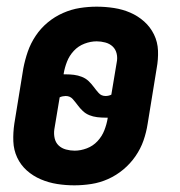

<svg xmlns="http://www.w3.org/2000/svg" viewBox="-20 -548 540 576"><path d="M203 8Q177 8 151.5 4Q126 0 102.5 -10Q79 -20 60.5 -36.5Q42 -53 31.5 -75.5Q21 -98 20 -124Q19 -150 23 -177L50 -343Q55 -369 63.5 -393.5Q72 -418 87 -440.5Q102 -463 123 -480.5Q144 -498 169 -509Q194 -520 219.5 -524Q245 -528 270 -528Q296 -528 322 -524Q348 -520 371 -510Q394 -500 412.5 -483.5Q431 -467 442 -444.5Q453 -422 454 -396Q455 -370 450 -343L423 -177Q419 -151 410.5 -126.5Q402 -102 386.5 -79.5Q371 -57 350 -39.5Q329 -22 304.5 -11Q280 0 254 4Q228 8 203 8ZM297 -260Q301 -260 305.5 -261Q310 -262 314 -264L330 -360Q333 -374 330 -387Q327 -400 318 -408.5Q309 -417 296 -420.5Q283 -424 270 -424Q252 -424 233.5 -417Q215 -410 201.5 -395.5Q188 -381 181 -363Q174 -345 171 -327V-325H177Q190 -325 202 -323.5Q214 -322 225.5 -317.5Q237 -313 245.5 -305Q254 -297 261 -287.5Q268 -278 276 -269Q284 -260 297 -260ZM204 -96Q222 -96 240.5 -103Q259 -110 272.5 -124.5Q286 -139 293 -157Q300 -175 303 -193V-195H297Q284 -195 271.5 -196.5Q259 -198 248 -202.5Q237 -207 228.5 -215Q220 -223 213 -232.5Q206 -242 198 -251Q190 -260 177 -260Q173 -260 168 -259Q163 -258 159 -256L143 -160Q141 -146 144 -133Q147 -120 156 -111.5Q165 -103 178 -99.5Q191 -96 204 -96Z"/></svg>

Font: Iosevka SS18 Extrabold
Style: Italic
Weight: 800
Italic angle: -9°
Monospace: yes
Designer: Belleve Invis
Foundry: Belleve Invis
Version: Version 25.1.1; ttfautohint (v1.8.4)